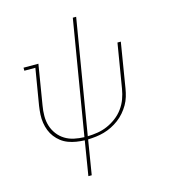

<svg xmlns="http://www.w3.org/2000/svg" viewBox="-135 -840 1019 1161"><g transform="rotate(-15 375.0 -260.0)"><path d="M273 215 308 0Q282 -1 256.5 -5Q231 -9 207 -18Q183 -27 163.5 -42Q144 -57 129 -76.5Q114 -96 105 -119Q96 -142 92 -167.5Q88 -193 89.5 -219.5Q91 -246 95 -273L133 -501H64V-520H157L116 -270Q110 -237 110 -204.5Q110 -172 119 -143Q128 -114 146.5 -89.5Q165 -65 191 -49Q217 -33 248 -26.5Q279 -20 311 -19L430 -735H451L332 -19Q364 -20 395 -25Q426 -30 456 -43Q486 -56 513 -76.5Q540 -97 559.5 -124Q579 -151 590 -181Q601 -211 606 -242L652 -520H673L627 -239Q623 -214 615.5 -189Q608 -164 595 -141.5Q582 -119 564 -98Q546 -77 524.5 -61Q503 -45 479 -33Q455 -21 430 -14Q405 -7 380 -4Q355 -1 329 0L294 215Z"/></g></svg>

Font: Iosevka Etoile Thin Oblique
Style: Regular
Weight: 100
Italic angle: -9°
Designer: Belleve Invis
Foundry: Belleve Invis
Version: Version 15.5.2; ttfautohint (v1.8.4)